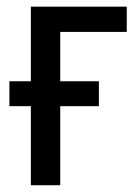

<svg xmlns="http://www.w3.org/2000/svg" viewBox="-20 -548 411 568"><path d="M272.5 -233.9H158.2V0H71.3V-233.9H7.8V-307.6H71.3V-528.3H355V-453.6H158.2V-307.6H272.5Z"/></svg>

Font: Roboto Condensed
Style: Regular
Weight: 400
Designer: Google
Version: Version 2.001047; 2015